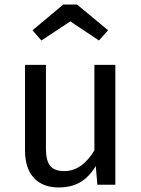

<svg xmlns="http://www.w3.org/2000/svg" viewBox="-20 -812 622 844"><path d="M289 -718 415 -634 455 -679 319 -792H258L123 -679L162 -634ZM487 -527H395V-151C358 -90 314 -60 263 -60C206 -60 182 -87 182 -159V-527H90V-149C90 -46 145 12 237 12C312 12 361 -17 401 -82L408 0H487Z"/></svg>

Font: Fira Sans
Style: Regular
Weight: 400
Designer: Carrois Corporate & Edenspiekermann AG
Foundry: Carrois Corporate GbR & Edenspiekermann AG
Version: Version 4.203